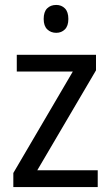

<svg xmlns="http://www.w3.org/2000/svg" viewBox="-20 -758 449 778"><path d="M376 0H34V-57L275 -468H48V-536H369V-473L131 -68H376ZM208 -738Q229 -738 243 -724Q257 -710 257 -681Q257 -653 243 -639Q229 -625 208 -625Q186 -625 171.5 -639Q157 -653 157 -681Q157 -710 171 -724Q185 -738 208 -738Z"/></svg>

Font: Noto Sans Sinhala UI SemiCondensed
Style: Regular
Weight: 400
Width: 4
Designer: Jelle Bosma - Monotype Design Team
Foundry: Monotype Imaging Inc.
Version: Version 2.006; ttfautohint (v1.8.4.7-5d5b)